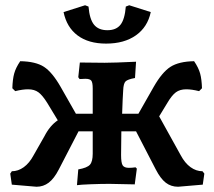

<svg xmlns="http://www.w3.org/2000/svg" viewBox="-20 -700 816 731"><path d="M758 -39 752 3 658 11Q631 11 611 -4.5Q591 -20 573 -55L498 -200H442L441 -110Q441 -80 447 -70.5Q453 -61 471 -61Q483 -61 496 -63L501 -58L493 2L397 0Q365 0 325.5 1.5Q286 3 273 5L278 -55Q312 -61 322.5 -73Q333 -85 333 -115V-200H279L204 -55Q186 -20 165.5 -4.5Q145 11 119 11L25 3L19 -39L25 -48Q49 -48 70.5 -63.5Q92 -79 108 -109L149 -181Q170 -222 200 -242L160 -308Q142 -337 126.5 -348.5Q111 -360 87 -360Q66 -360 38 -353L27 -364Q28 -398 34 -420Q40 -442 57 -467Q116 -466 147.5 -445.5Q179 -425 211 -369L269 -267H333V-363Q333 -386 327.5 -393Q322 -400 305 -400L283 -399L278 -406L284 -462L378 -461Q414 -461 498 -465L494 -403Q466 -398 458 -390Q450 -382 449 -356Q447 -328 445 -267H507L565 -369Q597 -425 629 -445.5Q661 -466 719 -467Q736 -442 742 -420Q748 -398 749 -364L738 -353Q710 -360 689 -360Q665 -360 649.5 -348.5Q634 -337 617 -308L586 -257L668 -109Q684 -79 705.5 -63.5Q727 -48 751 -48ZM222 -654 304 -680 317 -675Q321 -627 338 -606Q355 -585 389 -585Q422 -585 438.5 -605.5Q455 -626 459 -675L472 -680L554 -654Q542 -597 497.5 -565.5Q453 -534 384 -534Q317 -534 275.5 -565Q234 -596 222 -654Z"/></svg>

Font: Alegreya
Style: Bold
Weight: 700
Designer: Juan Pablo del Peral
Foundry: Huerta Tipografica
Version: Version 2.008; ttfautohint (v1.8)